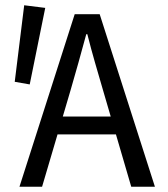

<svg xmlns="http://www.w3.org/2000/svg" viewBox="-20 -710 640 730"><path d="M54 0 264 -656H359L569 0H479L372 -366Q356 -421 341.5 -471Q327 -521 312 -580H308Q292 -521 278 -471Q264 -421 248 -366L140 0ZM170 -199V-267H449V-199ZM93 -389 36 -399 72 -690 152 -680Z"/></svg>

Font: Source Code Variable
Style: Regular
Weight: 400
Monospace: yes
Designer: Paul D. Hunt, Teo Tuominen
Foundry: Adobe Systems Incorporated
Version: Version 1.010;hotconv 1.0.106;makeotfexe 2.5.65593